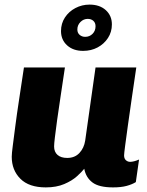

<svg xmlns="http://www.w3.org/2000/svg" viewBox="-20 -804 640 834"><path d="M179 10Q106 10 68.5 -27.5Q31 -65 31 -123Q31 -137 35.5 -171Q40 -205 46.5 -256Q53 -307 63 -372Q73 -437 84 -511H262Q252 -442 243 -384Q234 -326 228 -281.5Q222 -237 218.5 -208Q215 -179 215 -168Q215 -144 230 -131Q245 -118 272 -118Q305 -118 325 -139.5Q345 -161 350 -193L395 -511H572Q562 -443 552.5 -378Q543 -313 535.5 -259Q528 -205 523.5 -170.5Q519 -136 519 -129Q519 -115 527 -108Q535 -101 545 -101Q561 -101 584 -111L570 -13Q554 -3 530 3.5Q506 10 471 10Q410 10 381.5 -11.5Q353 -33 346 -71Q336 -58 314.5 -38.5Q293 -19 259 -4.5Q225 10 179 10ZM341 -583Q298 -583 271.5 -607Q245 -631 245 -669Q245 -702 262 -728Q279 -754 307.5 -769Q336 -784 369 -784Q413 -784 439.5 -760Q466 -736 466 -698Q466 -665 449 -639Q432 -613 404 -598Q376 -583 341 -583ZM350 -644Q369 -644 382 -657Q395 -670 395 -690Q395 -705 385.5 -713.5Q376 -722 361 -722Q343 -722 329.5 -708.5Q316 -695 316 -676Q316 -661 326 -652.5Q336 -644 350 -644Z"/></svg>

Font: Chivo Mono Medium ExtraBold
Style: Italic
Weight: 800
Italic angle: -8.05°
Monospace: yes
Version: Version 1.008